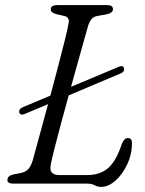

<svg xmlns="http://www.w3.org/2000/svg" viewBox="-20 -720 570 753"><path d="M55.5 -279.5Q53.5 -293.5 70.5 -300L177.5 -345Q193 -403.5 207.8 -459.2Q222.5 -515 233.5 -559.5Q244.5 -604 249 -628Q254 -652 233.5 -657L199.5 -665Q179 -670.5 179 -683.5Q179 -700 205.5 -700H400.5Q423 -700 423 -684Q423 -676 416 -671Q409 -666 399 -664L362.5 -657.5Q347.5 -655 339.2 -645.5Q331 -636 325 -617Q316 -584.5 297.5 -519.2Q279 -454 258.5 -379.5L447 -458.5Q463.5 -465 466.5 -451.5Q469 -438 452 -431.5L249.5 -346Q233.5 -289 219.2 -235.2Q205 -181.5 194.2 -139.8Q183.5 -98 179.5 -76.5Q174.5 -53 183.5 -43.2Q192.5 -33.5 211.5 -33.5H322Q372.5 -33.5 404 -60.8Q435.5 -88 458 -156Q467 -178.5 481.5 -178.5Q498 -178.5 497.5 -159Q497.5 -115 479 -75.5Q460.5 -36 432.8 -11.5Q405 13 377 13Q363 13 351.2 6.5Q339.5 0 319 0H32.5Q6 0 9.5 -17Q10 -31 35 -36.5L62 -41.5Q80.5 -45.5 91 -57Q101.5 -68.5 108.5 -91.5Q117.5 -124.5 133.8 -184Q150 -243.5 168.5 -311.5L75.5 -272.5Q59 -266 55.5 -279.5Z"/></svg>

Font: Fraunces 9pt Soft Light
Style: Italic
Weight: 300
Italic angle: -16°
Version: Version 1.000;[0bf87f6ff]